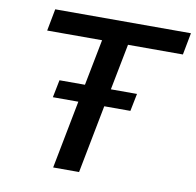

<svg xmlns="http://www.w3.org/2000/svg" viewBox="-78 -781 880 861"><g transform="rotate(10 361.5 -350.0)"><path d="M163 -310H279L219 0H337L397 -310H516L532 -390H413L454 -600H704L723 -700H105L86 -600H336L295 -390H179Z"/></g></svg>

Font: Uncut Sans Semibold Italic
Style: Regular
Weight: 600
Italic angle: -11°
Designer: Kasper Nordkvist
Foundry: UNCUT.wtf
Version: Version 1.304;Glyphs 3.2 (3246)